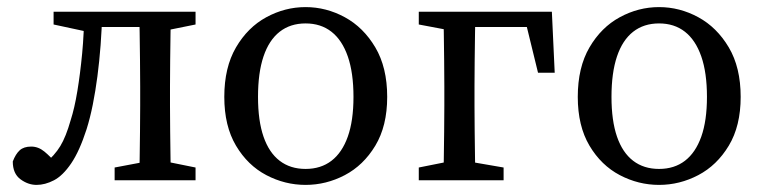

<svg xmlns="http://www.w3.org/2000/svg" viewBox="-20 -508 2152 541"><path d="M83 13Q59 13 37.5 -3Q16 -19 16 -53Q24 -74 35.5 -84.5Q47 -95 68 -95Q88 -95 105 -81Q122 -67 140 -46V-32H105V-46Q134 -70 150 -96.5Q166 -123 179 -169Q190 -203 198 -251.5Q206 -300 211.5 -357.5Q217 -415 217 -475H268Q267 -427 263.5 -381Q260 -335 254.5 -293Q249 -251 241.5 -213.5Q234 -176 224 -144Q204 -82 180.5 -47.5Q157 -13 132 0Q107 13 83 13ZM131 -439V-475H237V-419H224ZM237 -432V-475H417V-432ZM303 0V-36L409 -56H432L531 -36V0ZM372 0Q373 -23 373.5 -60Q374 -97 374.5 -137.5Q375 -178 375 -210V-265Q375 -297 374.5 -337.5Q374 -378 373.5 -415.5Q373 -453 372 -475H462Q461 -453 460.5 -415.5Q460 -378 459.5 -337.5Q459 -297 459 -265V-210Q459 -178 459.5 -137.5Q460 -97 460.5 -60Q461 -23 462 0ZM417 -419V-475H531V-439L432 -419Z M841 13Q783 13 730.5 -14.5Q678 -42 645 -97.5Q612 -153 612 -235Q612 -318 645 -374.5Q678 -431 730.5 -459.5Q783 -488 841 -488Q899 -488 951.5 -459.5Q1004 -431 1037.5 -374.5Q1071 -318 1071 -235Q1071 -153 1037.5 -97.5Q1004 -42 951.5 -14.5Q899 13 841 13ZM841 -32Q884 -32 914 -55Q944 -78 960 -123Q976 -168 976 -235Q976 -303 960 -349Q944 -395 914 -418.5Q884 -442 841 -442Q798 -442 768 -418.5Q738 -395 722.5 -349Q707 -303 707 -235Q707 -168 722.5 -123Q738 -78 768 -55Q798 -32 841 -32Z M1229 0Q1230 -23 1230.5 -60Q1231 -97 1231.5 -137.5Q1232 -178 1232 -210V-265Q1232 -297 1231.5 -337.5Q1231 -378 1230.5 -415.5Q1230 -453 1229 -475H1320Q1319 -453 1318.5 -415.5Q1318 -378 1317.5 -337.5Q1317 -297 1317 -265V-210Q1317 -178 1317.5 -137.5Q1318 -97 1318.5 -60Q1319 -23 1320 0ZM1274 -432V-475H1535L1543 -303H1496L1454 -475L1510 -432ZM1160 0V-36L1260 -56H1283L1399 -36V0ZM1160 -439V-475H1274V-419H1266Z M1837 13Q1779 13 1726.5 -14.5Q1674 -42 1641 -97.5Q1608 -153 1608 -235Q1608 -318 1641 -374.5Q1674 -431 1726.5 -459.5Q1779 -488 1837 -488Q1895 -488 1947.5 -459.5Q2000 -431 2033.5 -374.5Q2067 -318 2067 -235Q2067 -153 2033.5 -97.5Q2000 -42 1947.5 -14.5Q1895 13 1837 13ZM1837 -32Q1880 -32 1910 -55Q1940 -78 1956 -123Q1972 -168 1972 -235Q1972 -303 1956 -349Q1940 -395 1910 -418.5Q1880 -442 1837 -442Q1794 -442 1764 -418.5Q1734 -395 1718.5 -349Q1703 -303 1703 -235Q1703 -168 1718.5 -123Q1734 -78 1764 -55Q1794 -32 1837 -32Z"/></svg>

Font: Source Serif 4 Variable
Style: Regular
Weight: 400
Designer: Frank Grießhammer
Foundry: Adobe
Version: Version 4.005;hotconv 1.1.0;makeotfexe 2.6.0